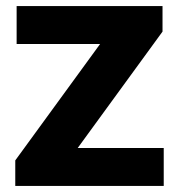

<svg xmlns="http://www.w3.org/2000/svg" viewBox="-20 -615 592 635"><path d="M30.5 0V-84.5L330 -495.5L331 -469.5H35V-595H517.5V-510.5L218 -99.5L217 -125.5H521.5V0Z"/></svg>

Font: Encode Sans SC
Style: Bold
Weight: 700
Version: Version 3.002